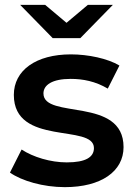

<svg xmlns="http://www.w3.org/2000/svg" viewBox="-20 -764 555 791"><path d="M197 -607H311L445 -744H342L254 -670L166 -744H63ZM159 -379C159 -414 195 -439 271 -439C322 -439 373 -429 424 -399L472 -494C424 -523 343 -540 272 -540C128 -540 37 -474 37 -373C37 -160 367 -256 367 -154C367 -117 334 -95 255 -95C188 -95 116 -117 69 -148L21 -53C69 -19 158 7 247 7C397 7 489 -58 489 -158C489 -367 159 -271 159 -379Z"/></svg>

Font: Talent
Style: Bold
Weight: 600
Designer: Mike Powis
Version: Version 1.001;hotconv 1.0.109;makeotfexe 2.5.65596